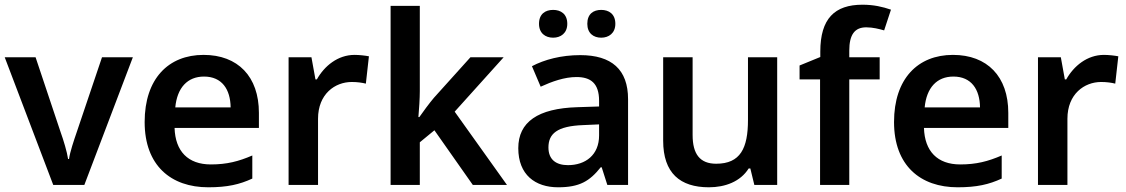

<svg xmlns="http://www.w3.org/2000/svg" viewBox="-20 -785 4781 815"><path d="M206 0H338L544 -542H413L305 -222C294 -190 277 -140 273 -110H269C265 -139 249 -192 238 -222L131 -542H0Z M844 -552C695 -552 594 -451 594 -267C594 -82 706 10 864 10C945 10 997 -2 1051 -27V-125C993 -100 943 -87 875 -87C778 -87 724 -143 721 -242H1079V-306C1079 -460 990 -552 844 -552ZM846 -460C922 -460 958 -406 959 -329H724C732 -413 776 -460 846 -460Z M1485 -552C1414 -552 1357 -505 1325 -448H1319L1302 -542H1205V0H1330V-281C1330 -386 1402 -437 1473 -437C1497 -437 1517 -434 1533 -430L1546 -546C1531 -549 1505 -552 1485 -552Z M1762 -398V-760H1638V0H1762V-181L1824 -232L1987 0H2132L1910 -311L2118 -542H1977L1822 -370C1804 -349 1773 -307 1760 -288H1756C1759 -320 1762 -368 1762 -398Z M2268 -684C2268 -644 2295 -625 2328 -625C2360 -625 2388 -644 2388 -684C2388 -726 2360 -743 2328 -743C2295 -743 2268 -726 2268 -684ZM2473 -684C2473 -644 2499 -625 2532 -625C2564 -625 2592 -644 2592 -684C2592 -726 2564 -743 2532 -743C2499 -743 2473 -726 2473 -684ZM2443 -551C2362 -551 2291 -532 2238 -504L2275 -417C2323 -439 2376 -458 2427 -458C2487 -458 2523 -432 2523 -357V-333L2431 -330C2263 -325 2180 -267 2180 -156C2180 -43 2252 10 2349 10C2440 10 2483 -16 2530 -75H2534L2558 0H2646V-364C2646 -490 2576 -551 2443 -551ZM2456 -254 2523 -257V-210C2523 -127 2465 -84 2391 -84C2341 -84 2308 -107 2308 -159C2308 -217 2344 -250 2456 -254Z M3279 -542H3155V-276C3155 -156 3123 -90 3020 -90C2951 -90 2920 -131 2920 -212V-542H2795V-188C2795 -50 2867 10 2989 10C3058 10 3123 -14 3158 -70H3165L3182 0H3279Z M3714 -448V-542H3585V-570C3585 -638 3608 -669 3657 -669C3685 -669 3712 -662 3733 -656L3762 -744C3727 -756 3689 -765 3641 -765C3523 -765 3462 -706 3462 -566V-543L3374 -507V-448H3461V0H3585V-448Z M4025 -552C3876 -552 3775 -451 3775 -267C3775 -82 3887 10 4045 10C4126 10 4178 -2 4232 -27V-125C4174 -100 4124 -87 4056 -87C3959 -87 3905 -143 3902 -242H4260V-306C4260 -460 4171 -552 4025 -552ZM4027 -460C4103 -460 4139 -406 4140 -329H3905C3913 -413 3957 -460 4027 -460Z M4666 -552C4595 -552 4538 -505 4506 -448H4500L4483 -542H4386V0H4511V-281C4511 -386 4583 -437 4654 -437C4678 -437 4698 -434 4714 -430L4727 -546C4712 -549 4686 -552 4666 -552Z"/></svg>

Font: Noto Sans Syriac SemiBold
Style: Regular
Weight: 600
Designer: Patrick Giasson and the Monotype Design Team
Foundry: Monotype Imaging Inc.
Version: Version 3.000